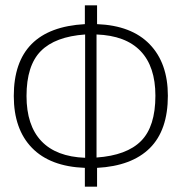

<svg xmlns="http://www.w3.org/2000/svg" viewBox="-20 -704 685 724"><path d="M346 -71V0H300V-71Q169 -76 100.5 -146.5Q32 -217 32 -342Q32 -598 300 -613V-684H346V-613Q476 -608 544.5 -537Q613 -466 613 -343Q613 -213 545 -145.5Q477 -78 346 -71ZM301 -109V-574Q188 -566 134 -511.5Q80 -457 80 -342Q80 -231 136 -172Q192 -113 301 -109ZM566 -343Q566 -453 510 -511.5Q454 -570 344 -574V-110Q458 -118 512 -172.5Q566 -227 566 -343Z"/></svg>

Font: Fira Sans Extra Condensed ExtraLight
Style: Regular
Weight: 275
Width: 1
Designer: Carrois Corporate & Edenspiekermann AG
Foundry: Carrois Corporate GbR & Edenspiekermann AG
Version: Version 4.203